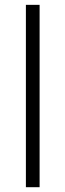

<svg xmlns="http://www.w3.org/2000/svg" viewBox="-20 -780 272 800"><path d="M87.9 -759.8H145V0H87.9Z"/></svg>

Font: Nokora Light
Style: Regular
Weight: 300
Designer: Danh Hong
Version: Version 8.000; ttfautohint (v1.8.3)